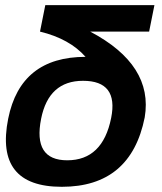

<svg xmlns="http://www.w3.org/2000/svg" viewBox="-20 -718 626 743"><path d="M219.2 4.9Q-41 4.9 11.7 -258.8Q59.6 -498 311 -498Q249.5 -567.9 134.8 -595.7L155.3 -698.2H577.6L557.1 -595.7H329.1Q574.2 -466.3 540 -263.7Q486.3 4.9 219.2 4.9ZM410.2 -261.7Q439 -405.3 301.3 -405.3Q168.5 -405.3 139.2 -258.8Q106.9 -97.7 240.2 -97.7Q377.4 -97.7 410.2 -261.7Z"/></svg>

Font: Sansation
Style: Bold Italic
Weight: 700
Designer: Bernd Montag
Version: Version 1.301